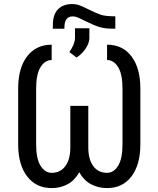

<svg xmlns="http://www.w3.org/2000/svg" viewBox="-20 -935 792 965"><path d="M518.1 -710.4Q596.2 -710.4 640.6 -651.9Q685.1 -593.3 685.5 -491.2V-210.4Q685.5 -107.9 641.1 -48.8Q596.7 10.3 518.1 10.3Q472.7 10.3 436.5 -9.5Q400.4 -29.3 378.4 -69.3Q356.4 -29.3 320.6 -9.5Q284.7 10.3 239.7 10.3Q162.1 10.3 117.2 -47.4Q72.3 -105 71.3 -206.1V-489.3Q71.3 -592.8 116.2 -651.6Q161.1 -710.4 239.7 -710.4V-633.3Q206.1 -633.3 183.8 -597.7Q161.6 -562 161.6 -489.3V-210.4Q161.6 -137.2 183.8 -101.8Q206.1 -66.4 239.7 -66.4Q283.7 -66.4 308.6 -100.3Q333.5 -134.3 333.5 -193.8V-402.8H423.8V-193.8Q423.8 -134.8 448.5 -100.6Q473.1 -66.4 518.1 -66.4Q551.8 -66.4 573.7 -101.8Q595.7 -137.2 595.7 -210.4V-489.3Q595.7 -562 573.7 -597.7Q551.8 -633.3 518.1 -633.3ZM559.6 -853V-791H539.6Q505.9 -791 478 -799.8Q450.2 -808.6 411.1 -828.1Q372.1 -847.7 362.8 -850.1Q353.5 -852.5 344.7 -852.5Q303.7 -852.5 303.7 -796.4V-790.5H245.6V-810.1Q246.1 -863.3 272 -888.9Q297.9 -914.6 342.8 -914.6Q358.9 -914.6 373.5 -910.4Q388.2 -906.2 427.2 -886.7Q466.3 -867.2 489.3 -860.1Q512.2 -853 559.6 -853ZM328.6 -673.3Q356.4 -712.9 356.9 -744.1V-793H429.2V-741.2Q428.2 -715.8 408.4 -688Q388.7 -660.2 364.3 -646Z"/></svg>

Font: Roboto Condensed
Style: Regular
Weight: 400
Designer: Google
Version: Version 2.001047; 2015